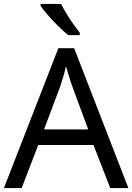

<svg xmlns="http://www.w3.org/2000/svg" viewBox="-20 -964 679 984"><path d="M545 0 459 -221H176L91 0H0L279 -717H360L638 0ZM352 -517Q349 -525 342 -546Q335 -567 328.5 -589.5Q322 -612 318 -624Q311 -593 302 -563.5Q293 -534 287 -517L206 -301H432ZM293 -944Q304 -922 320.5 -894.5Q337 -867 355.5 -841Q374 -815 389 -796V-784H330Q307 -802 278 -830.5Q249 -859 224.5 -887.5Q200 -916 188 -934V-944Z"/></svg>

Font: Noto Music
Style: Regular
Weight: 400
Designer: Monotype Design Team, Benjamin Yang
Foundry: Monotype Imaging Inc.
Version: Version 2.002; ttfautohint (v1.8.4.7-5d5b)